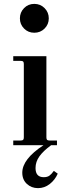

<svg xmlns="http://www.w3.org/2000/svg" viewBox="-20 -744 354 984"><path d="M217.8 -456.1V-40Q217.8 -30.8 221.2 -27.3Q224.6 -23.9 233.9 -23.9H272V0H242.2Q202.1 29.3 182.1 57.1Q162.1 85 162.1 117.2Q162.1 164.1 204.1 164.1Q222.2 164.1 232.9 156.5Q243.7 148.9 255.9 131.8L275.9 146Q262.2 177.7 235.1 199Q208 220.2 174.8 220.2Q141.1 220.2 117.7 198.5Q94.2 176.8 94.2 141.1Q94.2 71.3 203.1 0H47.9V-23.9H85.9Q95.2 -23.9 98.6 -27.3Q102.1 -30.8 102.1 -40V-416Q102.1 -425.3 98.6 -428.7Q95.2 -432.1 85.9 -432.1H47.9V-456.1ZM103.3 -702.4Q124.5 -724.1 155.8 -724.1Q187 -724.1 208.5 -702.4Q230 -680.7 230 -649.9Q230 -619.1 208.5 -597.7Q187 -576.2 155.8 -576.2Q124.5 -576.2 103.3 -597.7Q82 -619.1 82 -649.9Q82 -680.7 103.3 -702.4Z"/></svg>

Font: Flanker Steampunk
Style: Bold
Weight: 700
Designer: Alexey Kryukov, Leonardo Di Lena
Foundry: Alexey Kryukov, Leonardo Di Lena
Version: 1.210